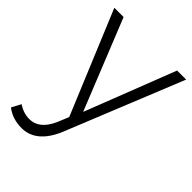

<svg xmlns="http://www.w3.org/2000/svg" viewBox="-218 -622 916 916"><g transform="rotate(45 240.5 -163.5)"><path d="M96.5 196Q35.5 196 -8.5 162L16.5 115Q52.5 139.5 93 139.5Q160 139.5 197.5 53.5L220.5 -2L4 -523H66.5L250 -66.5L427.5 -523H488.5L246.5 75Q193 196 96.5 196Z"/></g></svg>

Font: Argentum Novus Light
Style: Regular
Weight: 300
Designer: Julieta Ulanovsky (font) & Cristiano Sobral (main changes)
Foundry: Julieta Ulanovsky (font) & Cristiano Sobral (main changes)
Version: Version 3.00;November 27, 2020;FontCreator 13.0.0.2655 64-bi